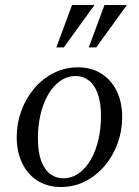

<svg xmlns="http://www.w3.org/2000/svg" viewBox="-20 -740 557 770"><path d="M293 -470Q346 -470 386 -445Q426 -420 448 -375Q470 -330 470 -270Q470 -215 451.5 -164.5Q433 -114 400 -75Q367 -36 322 -13Q277 10 224 10Q171 10 131 -15Q91 -40 69 -85.5Q47 -131 47 -190Q47 -245 65.5 -295.5Q84 -346 117 -385Q150 -424 195 -447Q240 -470 293 -470ZM233 -25Q268 -25 296 -45Q324 -65 344 -99.5Q364 -134 374.5 -179Q385 -224 385 -274Q385 -329 372 -364.5Q359 -400 336 -417.5Q313 -435 284 -435Q249 -435 221 -415Q193 -395 173 -360.5Q153 -326 142.5 -281Q132 -236 132 -186Q132 -131 145 -95.5Q158 -60 181 -42.5Q204 -25 233 -25ZM359 -720 236 -550H206L269 -720ZM489 -720 366 -550H336L399 -720Z"/></svg>

Font: Brygada 1918
Style: Italic
Weight: 400
Italic angle: -8°
Designer: Mateusz Machalski | Borys Kosmynka | Przemek Hoffer
Foundry: NIEPODLEGLA 2018
Version: Version 3.006